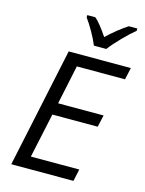

<svg xmlns="http://www.w3.org/2000/svg" viewBox="-137 -1025 838 1107"><g transform="rotate(15 282.0 -472.0)"><path d="M193.4 -713.9H564.5L548.8 -642.6H261.2L211.9 -409.2H483.4L467.3 -337.9H196.8L139.6 -71.8H428.7L413.1 0H42ZM242.7 -930.2V-943.8H291Q321.3 -918.5 369.6 -846.7Q397.9 -874 430.9 -900.4Q463.9 -926.8 490.7 -943.8H541.5V-930.2Q508.3 -903.3 466.6 -860.6Q424.8 -817.9 399.4 -783.7H325.2Q311.5 -817.9 287.6 -859.9Q263.7 -901.9 242.7 -930.2Z"/></g></svg>

Font: Viking Open Sans
Style: Italic
Weight: 400
Italic angle: -12°
Foundry: Ascender Corporation
Version: Version 2.000